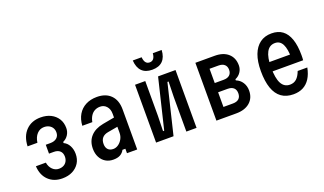

<svg xmlns="http://www.w3.org/2000/svg" viewBox="-80 -1343 3160 1872"><g transform="rotate(-20 1500.0 -407.0)"><path d="M314 16Q226 16 170.5 -37.5Q115 -91 110 -184H213Q221 -138 249 -111Q277 -84 314 -84Q343 -84 364 -95.5Q385 -107 396.5 -128Q408 -149 408 -176Q408 -214 385.5 -235Q363 -256 323 -256H272V-348H319Q362 -348 386.5 -369Q411 -390 411 -426Q411 -453 399 -473Q387 -493 365 -504.5Q343 -516 314 -516Q271 -516 240.5 -483.5Q210 -451 202 -394H100Q104 -498 162 -557Q220 -616 314 -616Q375 -616 420 -593Q465 -570 490.5 -529.5Q516 -489 516 -434Q516 -395 496 -363.5Q476 -332 441 -316V-304Q476 -288 496 -250.5Q516 -213 516 -166Q516 -111 490.5 -70.5Q465 -30 420 -7Q375 16 314 16Z M998 -372V-276L885 -256Q845 -249 824.5 -225.5Q804 -202 804 -162Q804 -125 823.5 -104.5Q843 -84 878 -84Q906 -84 931 -101.5Q956 -119 972 -148Q988 -177 988 -212V-410Q988 -457 962 -486.5Q936 -516 896 -516Q864 -516 839 -502.5Q814 -489 797.5 -463Q781 -437 774 -400H670Q674 -467 703 -515.5Q732 -564 782 -590Q832 -616 898 -616Q990 -616 1042 -563.5Q1094 -511 1094 -416V0H988V-46H958Q942 -16 914.5 -1Q887 14 844 14Q798 14 763.5 -7Q729 -28 709.5 -66Q690 -104 690 -154Q690 -232 736 -282Q782 -332 867 -348Z M1290 0V-600H1396V-240L1392 -82H1404L1529 -600H1710V0H1604V-360L1608 -518H1596L1471 0ZM1442 -830Q1445 -793 1459.5 -774.5Q1474 -756 1500 -756Q1526 -756 1540.5 -774.5Q1555 -793 1558 -830H1650Q1646 -756 1608 -718Q1570 -680 1500 -680Q1430 -680 1392.5 -718Q1355 -756 1350 -830Z M1916 0V-600H2116Q2205 -600 2255.5 -555Q2306 -510 2306 -432Q2306 -394 2285 -362.5Q2264 -331 2228 -316V-304Q2269 -288 2292.5 -251.5Q2316 -215 2316 -168Q2316 -90 2264 -45Q2212 0 2122 0ZM2026 -102H2124Q2165 -102 2186.5 -121.5Q2208 -141 2208 -178Q2208 -215 2186.5 -234.5Q2165 -254 2124 -254H2026ZM2026 -350H2118Q2159 -350 2180.5 -369.5Q2202 -389 2202 -424Q2202 -459 2180.5 -478.5Q2159 -498 2118 -498H2026Z M2566 -360H2850L2812 -317Q2812 -418 2787 -467Q2762 -516 2710 -516Q2652 -516 2623 -462.5Q2594 -409 2594 -305Q2594 -193 2623 -138.5Q2652 -84 2712 -84Q2752 -84 2779.5 -108.5Q2807 -133 2826 -184H2926Q2913 -118 2884.5 -73.5Q2856 -29 2813 -6.5Q2770 16 2712 16Q2638 16 2588 -20Q2538 -56 2513 -127.5Q2488 -199 2488 -305Q2488 -405 2514 -474Q2540 -543 2589.5 -579.5Q2639 -616 2710 -616Q2778 -616 2823 -582.5Q2868 -549 2891 -482.5Q2914 -416 2914 -317Q2914 -304 2913.5 -289.5Q2913 -275 2912 -264H2566Z"/></g></svg>

Font: Martian Mono Condensed
Style: Regular
Weight: 400
Width: 3
Designer: Roman Shamin
Foundry: Evil Martians
Version: Version 1.000